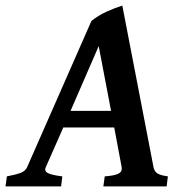

<svg xmlns="http://www.w3.org/2000/svg" viewBox="-44 -663 647 683"><path d="M207 -268.6H351.1L307.1 -499ZM362.3 -209.5H181.2L119.1 -68.8Q112.3 -54.2 126.7 -47.1Q141.1 -40 177.7 -35.6L173.3 0H-24.4L-19.5 -35.6Q11.7 -41.5 29.1 -47.9Q46.4 -54.2 52.7 -68.8L281.2 -588.4Q305.2 -607.9 335.9 -621.8Q366.7 -635.7 391.1 -643.1L502 -68.8Q504.4 -55.2 514.2 -47.4Q523.9 -39.6 553.2 -35.6L548.8 0H323.7L328.6 -35.6Q363.8 -38.1 377.7 -45.4Q391.6 -52.7 388.7 -68.8Z"/></svg>

Font: Gentium Plus
Style: Bold Italic
Weight: 700
Italic angle: -8°
Designer: Victor Gaultney, Annie Olsen, Iska Routamaa, Becca Hirsbrunner
Foundry: SIL International
Version: Version 6.101